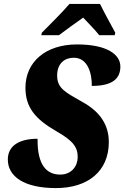

<svg xmlns="http://www.w3.org/2000/svg" viewBox="-20 -951 635 981"><path d="M194 -784 191 -771H281C312 -794 364 -833 405 -861C427 -837 471 -793 487 -771H566L569 -784C548 -822 510 -892 491 -931H335C294 -883 231 -822 194 -784ZM266 10C429 10 536 -76 536 -225C536 -310 494 -379 401 -430C316 -479 272 -498 272 -565C272 -627 310 -656 357 -656C429 -656 450 -575 449 -512C553 -512 595 -548 595 -611C595 -672 528 -724 373 -724C214 -724 110 -635 110 -503C110 -404 158 -344 267 -281C353 -232 377 -200 377 -148C377 -102 345 -59 288 -59C222 -59 170 -102 172 -242C79 -242 20 -207 20 -136C20 -51 100 10 266 10Z"/></svg>

Font: Noto Serif SemiCondensed Black
Style: Italic
Weight: 900
Width: 4
Italic angle: -12°
Designer: Monotype Design Team
Foundry: Monotype Imaging Inc.
Version: Version 2.014